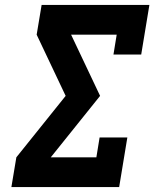

<svg xmlns="http://www.w3.org/2000/svg" viewBox="-20 -755 640 775"><path d="M26 0 46 -120 245 -368 128 -615 148 -735H583L550 -535H438L451 -615H267L384 -368L185 -120H369L382 -200H494L461 0Z"/></svg>

Font: Iosevka Slab HvExObl
Style: Regular
Weight: 900
Width: 7
Italic angle: -9°
Monospace: yes
Designer: Belleve Invis
Foundry: Belleve Invis
Version: Version 11.1.1; ttfautohint (v1.8.3)